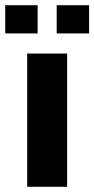

<svg xmlns="http://www.w3.org/2000/svg" viewBox="-52 -715 361 735"><path d="M52 0V-510H205V0ZM-32 -587V-695H92V-587ZM165 -587V-695H289V-587Z"/></svg>

Font: Saira Semi Condensed
Style: Bold
Weight: 700
Width: 4
Designer: Hector Gatti with collaboration of the Omnibus-Type team
Foundry: Omnibus-Type
Version: Version 1.001; ttfautohint (v1.8)